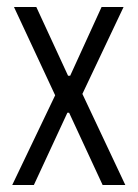

<svg xmlns="http://www.w3.org/2000/svg" viewBox="-20 -530 394 550"><path d="M15 0 138 -257 20 -510H84L175 -313H181L271 -510H334L216 -261L339 0H274L178 -207H173L77 0Z"/></svg>

Font: Saira ExtraCondensed
Style: Regular
Weight: 400
Width: 2
Designer: Hector Gatti with collaboration of the Omnibus-Type team
Foundry: Omnibus-Type
Version: Version 1.101